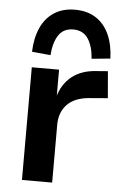

<svg xmlns="http://www.w3.org/2000/svg" viewBox="-54 -803 543 842"><g transform="rotate(5 217.5 -382.0)"><path d="M75 0V-496H195V-375H193Q209 -433 251 -466.5Q293 -500 358 -504L409 -508L419 -390L334 -383Q272 -377 240 -343Q208 -309 208 -255V0ZM152 -556 70 -564Q72 -624 92 -669Q112 -714 150 -739Q188 -764 242 -764Q297 -764 335 -739Q373 -714 393 -669Q413 -624 415 -564L333 -556Q329 -612 307 -644.5Q285 -677 242 -677Q199 -677 177.5 -644.5Q156 -612 152 -556Z"/></g></svg>

Font: Nunito Sans 9pt
Style: Bold
Weight: 700
Version: Version 3.101;gftools[0.9.27]